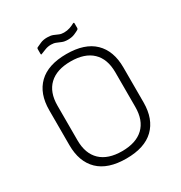

<svg xmlns="http://www.w3.org/2000/svg" viewBox="-188 -935 1018 1081"><g transform="rotate(-30 321.0 -395.0)"><path d="M321 12Q202 12 141 -47Q80 -106 80 -214V-441Q80 -549 141 -608Q202 -667 321 -667Q440 -667 501 -608Q562 -549 562 -441V-214Q562 -106 501 -47Q440 12 321 12ZM321 -36Q412 -36 460.5 -82Q509 -128 509 -215V-440Q509 -527 460.5 -573Q412 -619 321 -619Q230 -619 181.5 -573Q133 -527 133 -440V-215Q133 -128 181.5 -82Q230 -36 321 -36ZM370 -732Q349 -732 334 -738Q319 -744 305 -750Q291 -756 273 -756Q252 -756 234.5 -749Q217 -742 204 -737Q196 -732 196 -741V-771Q196 -778 200 -780Q211 -785 229.5 -793.5Q248 -802 274 -802Q297 -802 312 -796Q327 -790 340 -784Q353 -778 371 -778Q392 -778 409.5 -784Q427 -790 439 -797Q448 -802 448 -793V-763Q448 -757 443 -754Q433 -748 414.5 -740Q396 -732 370 -732Z"/></g></svg>

Font: Sofia Sans Light
Style: Regular
Weight: 300
Designer: Botio Nikoltchev, Ani Petrova
Foundry: lettersoup
Version: Version 4.100; ttfautohint (v1.8.3)